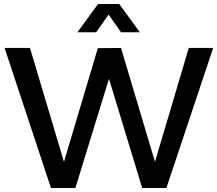

<svg xmlns="http://www.w3.org/2000/svg" viewBox="-20 -940 1086 960"><path d="M367.2 -778.8 470.2 -919.9H576.2L679.2 -778.8H585L522.9 -867.2L460.9 -778.8ZM2.9 -700.2H129.9L299.8 -130.9L469.2 -699.2L585 -700.2L754.9 -130.9L923.8 -700.2H1045.9L812 0H690.9L524.9 -545.9L356.9 0H234.9Z"/></svg>

Font: TruenoRg
Style: Book
Weight: 400
Designer: Julieta Ulanovsky
Foundry: Julieta Ulanovsky
Version: Version 3.001b